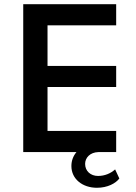

<svg xmlns="http://www.w3.org/2000/svg" viewBox="-20 -720 642 909"><path d="M90 -700V0H342C327 18 318 40 318 66C318 128 371 169 439 169C489 169 528 148 545 125L525 82C504 101 476 113 444 113C409 113 383 90 383 56C383 27 406 1 446 0H530V-100H205V-308H530V-408H205V-600H530V-700Z"/></svg>

Font: Gully Medium
Style: Regular
Weight: 500
Designer: jaikishan Patel
Foundry: MagicType
Version: Version 1.000;Glyphs 3.2 (3242)